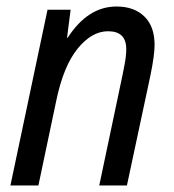

<svg xmlns="http://www.w3.org/2000/svg" viewBox="-20 -568 535 590"><path d="M126 -538H197L186 -452H188Q250 -548 338 -548Q392 -548 423.5 -517.5Q455 -487 455 -430Q455 -398 442 -335L370 2H285L356 -335Q357 -340 362.5 -368Q368 -396 368 -417Q368 -472 312 -472Q262 -472 218.5 -418.5Q175 -365 153 -259L98 2H12Z"/></svg>

Font: Noto Sans UI Narrow
Style: Italic
Weight: 400
Width: 4
Italic angle: -12°
Designer: Monotype Design Team
Foundry: Monotype Imaging Inc.
Version: Version 1.001